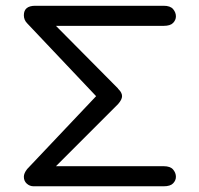

<svg xmlns="http://www.w3.org/2000/svg" viewBox="-20 -652 698 672"><path d="M63.5 -598.6Q63.5 -631.8 103.5 -631.8H552.7Q576.2 -631.8 585.9 -620.1Q595.7 -608.4 595.7 -594.7Q595.7 -582 585.9 -571.8Q576.2 -561.5 552.7 -561.5H175.8L392.6 -342.8Q392.6 -341.8 397 -337.4Q401.4 -333 404.3 -327.1Q407.2 -321.3 407.2 -315.4Q407.2 -303.7 393.6 -288.1L175.8 -70.3H552.7Q576.2 -70.3 585.9 -58.6Q595.7 -46.9 595.7 -33.2Q595.7 -20.5 585.9 -10.3Q576.2 0 552.7 0H97.7Q84 0 73.7 -9.3Q63.5 -18.6 63.5 -33.2Q63.5 -45.9 75.2 -60.5L316.4 -315.4L75.2 -570.3Q63.5 -582 63.5 -598.6Z"/></svg>

Font: Jura
Style: DemiBold
Weight: 600
Version: Version 2.4